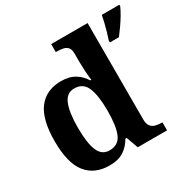

<svg xmlns="http://www.w3.org/2000/svg" viewBox="-169 -925 1096 1100"><g transform="rotate(-30 379.0 -375.0)"><path d="M250 10Q152 10 99 -56.5Q46 -123 46 -267Q46 -412 98.5 -480Q151 -548 248 -548Q304 -548 340 -525.5Q376 -503 397 -468H404Q400 -496.5 398 -531.2Q396 -566 396 -590V-645Q396 -673 385 -686Q374 -699 355.5 -703Q337 -707 315 -707H307V-760H548V-123Q548 -93 559.5 -78Q571 -63 589.8 -58Q608.6 -53 631 -53H635V0H441L413 -78H404Q382 -38 345.7 -14Q309.4 10 250 10ZM293.3 -65Q352 -65 374 -115.3Q396 -165.6 396 -269Q396 -368.2 374.1 -421.1Q352.3 -474 292.7 -474Q243 -474 221.5 -421.1Q200 -368.1 200 -268Q200 -166.5 221.4 -115.8Q242.9 -65 293.3 -65ZM603 -613Q610 -633 617.5 -659Q625 -685 631.5 -711.5Q638 -738 642 -760H758V-750Q749 -729 733 -702Q717 -675 698.5 -648.5Q680 -622 663 -600H603Z"/></g></svg>

Font: Noto Serif Gujarati
Style: Regular
Weight: 400
Designer: Universal Thirst, Indian Type Foundry and the Monotype Design Team
Foundry: Monotype Imaging Inc.
Version: Version 2.102